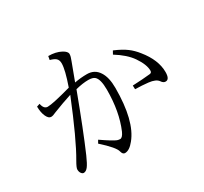

<svg xmlns="http://www.w3.org/2000/svg" viewBox="-158 -1004 1317 1241"><g transform="rotate(-30 500.0 -384.0)"><path d="M341.8 -537.1Q380.9 -648.4 380.9 -696.3Q380.9 -721.7 366.2 -734.4Q353.5 -745.6 324.2 -753.4L329.1 -780.3Q384.3 -780.3 423.3 -759.3Q455.1 -742.2 455.1 -723.1Q455.1 -705.6 442.9 -676.3Q424.8 -629.4 394 -545.4Q440.4 -554.2 486.8 -554.2Q543.9 -554.2 573.7 -507.3Q602.1 -463.9 602.1 -385.3Q602.1 -139.2 515.1 -33.7Q479.5 11.2 445.8 11.2Q429.2 11.2 422.9 -13.7Q416 -47.4 325.2 -128.9L337.9 -150.9Q415.5 -97.2 441.9 -86.9Q453.6 -83 463.9 -83Q481 -83 497.1 -118.2Q548.8 -238.3 548.8 -402.8Q548.8 -481.4 522.5 -504.4Q508.3 -517.1 475.1 -517.1Q434.1 -517.1 379.9 -503.4Q284.2 -247.1 221.2 -102.1Q198.7 -50.8 183.6 -31.2Q168 -11.2 150.9 -11.2Q141.6 -11.2 133.8 -21.5Q125 -32.7 125 -51.3Q125 -64.5 147.9 -104Q217.3 -221.7 327.1 -492.2Q259.8 -470.7 186 -441.4Q164.1 -430.2 148.9 -430.2Q130.4 -430.2 116.7 -460Q103.5 -489.3 103 -533.2L126 -541Q134.3 -498 163.1 -498Q201.7 -498 341.8 -537.1ZM707 -341.8Q785.2 -345.2 838.9 -351.1Q854 -352.5 854 -369.1Q854 -414.1 811 -477.1Q773.4 -531.2 695.8 -579.1L709 -603Q766.6 -578.6 800.3 -553.2Q831.1 -530.3 858.9 -495.1Q934.1 -402.3 934.1 -312Q934.1 -257.8 904.3 -257.8Q887.2 -257.8 875 -276.9Q857.9 -302.2 804.2 -308.1Q760.3 -313 708 -314Z"/></g></svg>

Font: I.MingCP
Style: Regular
Weight: 400
Designer: I.Font Project
Version: Version 8.000; Sep 06, 2022